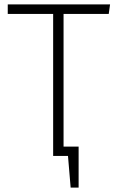

<svg xmlns="http://www.w3.org/2000/svg" viewBox="-20 -704 527 867"><path d="M471 -641 477 -684H15V-641H220V0H287L299 143H335V-42H267V-641Z"/></svg>

Font: Fira Sans ExtraLight
Style: Regular
Weight: 200
Designer: bBox Type GmbH & Carrois Corporate GbR & Edenspiekermann AG
Foundry: bBox Type GmbH & Carrois Corporate GbR & Edenspiekermann AG
Version: Version 4.300;PS 004.300;hotconv 1.0.88;makeotf.lib2.5.64775